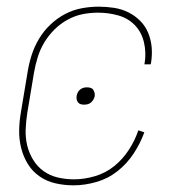

<svg xmlns="http://www.w3.org/2000/svg" viewBox="-20 -548 540 576"><path d="M201 8Q173 8 146.5 2Q120 -4 98.5 -19Q77 -34 63.5 -56Q50 -78 43.5 -104Q37 -130 37.5 -157.5Q38 -185 43 -213L63 -333Q67 -358 75 -383Q83 -408 97 -431.5Q111 -455 131 -474Q151 -493 174.5 -505.5Q198 -518 224 -523Q250 -528 276 -528Q299 -528 322 -524.5Q345 -521 365 -511Q385 -501 400.5 -485.5Q416 -470 424.5 -449.5Q433 -429 435 -406Q437 -383 433 -359L432 -355H413L414 -359Q419 -390 412 -420.5Q405 -451 385 -472Q365 -493 335.5 -501.5Q306 -510 274 -510Q251 -510 228 -505.5Q205 -501 183 -489Q161 -477 143 -459Q125 -441 112.5 -420Q100 -399 93 -376Q86 -353 82 -330L62 -210Q58 -185 57 -160Q56 -135 61.5 -112Q67 -89 79.5 -68.5Q92 -48 111 -34.5Q130 -21 153.5 -15.5Q177 -10 202 -10Q233 -10 265 -19.5Q297 -29 322.5 -49.5Q348 -70 366.5 -98.5Q385 -127 395 -157L413 -151Q401 -118 381 -87.5Q361 -57 332.5 -34.5Q304 -12 269 -2Q234 8 201 8ZM232 -234Q227 -234 222 -235.5Q217 -237 214 -241Q211 -245 210 -250Q209 -255 210 -261Q211 -266 213.5 -271Q216 -276 220.5 -279.5Q225 -283 230 -284.5Q235 -286 241 -286Q246 -286 251.5 -284.5Q257 -283 259.5 -279Q262 -275 263.5 -270Q265 -265 264 -259Q263 -254 260 -249Q257 -244 253 -240.5Q249 -237 243.5 -235.5Q238 -234 232 -234Z"/></svg>

Font: Iosevka Term Curly Thin
Style: Italic
Weight: 100
Italic angle: -9°
Designer: Belleve Invis
Foundry: Belleve Invis
Version: Version 32.3.0